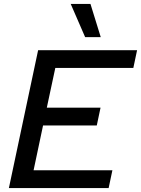

<svg xmlns="http://www.w3.org/2000/svg" viewBox="-20 -952 714 972"><path d="M173 -698H674L655 -608H260L217 -407H489L470 -317H198L150 -90H549L530 0H25ZM411 -764 338 -932H438L490 -764Z"/></svg>

Font: Azeret Mono
Style: Italic
Weight: 400
Italic angle: -12°
Designer: Martin Vácha
Foundry: Displaay
Version: Version 1.000; Glyphs 3.0.3, build 3074